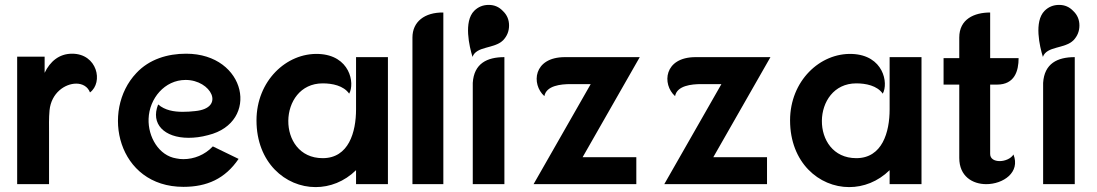

<svg xmlns="http://www.w3.org/2000/svg" viewBox="-20 -751 4472 783"><path d="M50 0H180V-210C180 -237 179 -269 182 -301C189 -372 245 -410 291 -410C316 -410 338 -398 347 -374C402 -415 377 -532 274 -532C221 -532 184 -500 162 -454V-520H50Z M829 -200C1041 -252 986 -532 739 -532C664 -532 589 -510 536 -453C390 -299 459 11 728 11C824 11 898 -22 953 -103L848 -154C815 -119 771 -102 728 -102C718 -102 708 -103 699 -105C628 -116 583 -193 586 -267C589 -349 651 -425 737 -425C841 -425 901 -310 776 -298C760 -296 742 -295 725 -295C689 -295 653 -301 625 -325C593 -246 650 -189 749 -189C773 -189 800 -192 829 -200Z M1432 0H1562V-518H1432V-305C1432 -212 1402 -106 1296 -106C1106 -106 1112 -411 1296 -411C1335 -411 1381 -402 1404 -369C1428 -412 1407 -526 1279 -531C1148 -536 1026 -421 1026 -260C1026 -88 1144 12 1267 12C1325 12 1384 -10 1432 -57Z M1788 -700C1711 -701 1662 -662 1662 -598V0H1788Z M1908 0H2037V-518C1966 -518 1913 -492 1908 -413ZM1973 -731C1950 -731 1930 -723 1914 -707C1870 -663 1894 -561 1907 -519C1923 -564 1996 -551 2032 -587C2048 -604 2056 -624 2056 -647C2056 -670 2048 -690 2031 -706C2015 -723 1996 -731 1973 -731Z M2284 -518C2154 -518 2146 -407 2200 -359C2208 -402 2267 -408 2307 -408H2389L2156 0H2575V-110H2356L2589 -518Z M2817 -518C2687 -518 2679 -407 2733 -359C2741 -402 2800 -408 2840 -408H2922L2689 0H3108V-110H2889L3122 -518Z M3608 0H3738V-518H3608V-305C3608 -212 3578 -106 3472 -106C3282 -106 3288 -411 3472 -411C3511 -411 3557 -402 3580 -369C3604 -412 3583 -526 3455 -531C3324 -536 3202 -421 3202 -260C3202 -88 3320 12 3443 12C3501 12 3560 -10 3608 -57Z M3892 -514H3828V-406H3892V-107C3892 -32 3946 0 4002 0C4071 0 4142 -48 4113 -121C4103 -104 4078 -94 4057 -94C4036 -94 4018 -103 4018 -123V-406H4046C4118 -406 4134 -462 4134 -514H4018V-700C3953 -700 3892 -673 3892 -598Z M4234 0H4363V-518C4292 -518 4239 -492 4234 -413ZM4299 -731C4276 -731 4256 -723 4240 -707C4196 -663 4220 -561 4233 -519C4249 -564 4322 -551 4358 -587C4374 -604 4382 -624 4382 -647C4382 -670 4374 -690 4357 -706C4341 -723 4322 -731 4299 -731Z"/></svg>

Font: Mesarto
Style: Regular
Weight: 700
Designer: Mohamed Gaber
Foundry: Kief Type Foundry
Version: Version 2.020